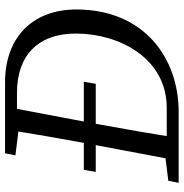

<svg xmlns="http://www.w3.org/2000/svg" viewBox="-4 -706 710 741"><g transform="rotate(-90 350.5 -335.0)"><path d="M398 -320 406 -366H66L58 -320H398ZM16 0H142L152 -55H146L24 -40L16 0ZM101 0H189C205 -103 223 -207 242 -310L310 -670H222C206 -567 188 -463 169 -360L101 0ZM122 -630 243 -615H258L269 -670H130L122 -630ZM142 0H290C493 0 684 -129 685 -394C685 -566 575 -670 404 -670H269L260 -624H364C506 -624 593 -544 592 -394C591 -229 497 -46 305 -46H151L142 0Z"/></g></svg>

Font: Source Serif Variable
Style: Italic
Weight: 389
Italic angle: -12°
Designer: Frank Grießhammer
Foundry: Adobe Systems Incorporated
Version: Version 3.001;hotconv 1.0.111;makeotfexe 2.5.65597